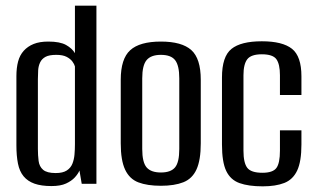

<svg xmlns="http://www.w3.org/2000/svg" viewBox="-20 -650 1119 679"><path d="M162 8Q126 8 102 -0.5Q78 -9 63.5 -26.5Q49 -44 43.5 -71.5Q38 -99 38 -136V-381Q38 -410 44 -432.5Q50 -455 64 -470.5Q78 -486 99 -494.5Q120 -503 151 -503Q192 -503 213.5 -491Q235 -479 245 -462V-630H321V0H269L261 -47Q256 -35 244.5 -22.5Q233 -10 213.5 -1Q194 8 162 8ZM177 -38Q202 -38 216 -47Q230 -56 236 -71Q242 -86 243.5 -104Q245 -122 245 -140V-415Q243 -423 236 -432.5Q229 -442 215.5 -449Q202 -456 179 -456Q154 -456 141 -449Q128 -442 122 -429.5Q116 -417 115 -402Q114 -387 114 -370V-123Q114 -101 116.5 -81Q119 -61 132.5 -49.5Q146 -38 177 -38Z M549 7Q501 7 469.5 -5Q438 -17 422.5 -50Q407 -83 407 -143V-368Q407 -442 440.5 -472.5Q474 -503 549 -503Q623 -503 656.5 -473Q690 -443 690 -368V-143Q690 -84 675 -51Q660 -18 628.5 -5.5Q597 7 549 7ZM549 -40Q584 -40 599 -58Q614 -76 614 -123V-373Q614 -418 599.5 -437Q585 -456 549 -456Q514 -456 498.5 -437.5Q483 -419 483 -373V-123Q483 -76 498.5 -58Q514 -40 549 -40Z M909 9Q859 9 827 -2.5Q795 -14 780 -45.5Q765 -77 765 -139V-376Q765 -450 798.5 -477Q832 -504 906 -504Q979 -504 1012.5 -477.5Q1046 -451 1046 -380V-314H970V-384Q970 -423 957.5 -440.5Q945 -458 906 -458Q868 -458 854.5 -440.5Q841 -423 841 -384V-117Q841 -74 854.5 -56.5Q868 -39 908 -39Q945 -39 957.5 -56Q970 -73 970 -117V-189H1046V-139Q1046 -79 1031 -47Q1016 -15 985.5 -3Q955 9 909 9Z"/></svg>

Font: Alumni Sans Thin Medium
Style: Regular
Weight: 500
Version: Version 1.018